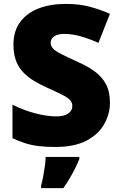

<svg xmlns="http://www.w3.org/2000/svg" viewBox="-20 -744 617 985"><path d="M544 -217Q544 -159 514.5 -107Q485 -55 423.5 -22.5Q362 10 264 10Q215 10 178.5 5.5Q142 1 110 -9Q78 -19 44 -35V-207Q102 -178 161 -162.5Q220 -147 268 -147Q297 -147 315 -154Q333 -161 342 -173Q351 -185 351 -200Q351 -219 338 -232Q325 -245 297 -259Q269 -273 222 -294Q182 -312 150 -332Q118 -352 95.5 -377Q73 -402 61 -435.5Q49 -469 49 -515Q49 -584 83 -630.5Q117 -677 177.5 -700.5Q238 -724 318 -724Q388 -724 444 -708.5Q500 -693 544 -673L485 -524Q439 -545 394.5 -557.5Q350 -570 312 -570Q287 -570 271 -564Q255 -558 247.5 -547.5Q240 -537 240 -524Q240 -507 253 -494Q266 -481 296.5 -465.5Q327 -450 380 -426Q432 -403 468.5 -375.5Q505 -348 524.5 -310.5Q544 -273 544 -217ZM387 72Q376 99 364 122.5Q352 146 338 170Q324 194 305 221H191V207Q197 186 202 159Q207 132 210.5 106Q214 80 214 61H387Z"/></svg>

Font: Noto Sans Devanagari Black
Style: Regular
Weight: 900
Version: Version 2.003